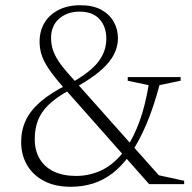

<svg xmlns="http://www.w3.org/2000/svg" viewBox="-20 -705 734 735"><path d="M270.5 -371 244.5 -359Q195.5 -332.5 166.5 -304.2Q137.5 -276 125.2 -244Q113 -212 113 -173.5Q113 -128.5 132 -96.8Q151 -65 186.5 -48.2Q222 -31.5 271 -31.5Q325.5 -31.5 372.8 -55.2Q420 -79 457.5 -130L467.5 -144.5Q493.5 -184 514.5 -241.5Q535.5 -299 549 -379L469 -396V-410H671.5V-396L590.5 -379Q567.5 -293 540.5 -229.8Q513.5 -166.5 483.5 -122L474.5 -109Q444.5 -67.5 410 -41.2Q375.5 -15 336 -2.5Q296.5 10 250.5 10Q190.5 10 148 -12.5Q105.5 -35 83.2 -73.8Q61 -112.5 61 -161Q61 -207 79 -245Q97 -283 135.8 -316.2Q174.5 -349.5 236 -380L257.5 -390.5Q328 -430.5 357.5 -470Q387 -509.5 387 -556Q387 -603.5 360.8 -632Q334.5 -660.5 284.5 -660.5Q237.5 -660.5 206.5 -633.5Q175.5 -606.5 175.5 -560Q175.5 -536.5 182.2 -515Q189 -493.5 205.2 -469.2Q221.5 -445 251 -412.5L588 -34L685 -13V0H551L222 -371.5Q185 -413.5 165.2 -443.5Q145.5 -473.5 138.5 -497.5Q131.5 -521.5 131.5 -545Q131.5 -586 150.2 -617.5Q169 -649 204.2 -667Q239.5 -685 287.5 -685Q335.5 -685 367.2 -667.8Q399 -650.5 415.2 -621.8Q431.5 -593 431.5 -559Q431.5 -535 423 -512Q414.5 -489 395.8 -466Q377 -443 346 -419.5Q315 -396 270.5 -371Z"/></svg>

Font: Newsreader 24pt Light
Style: Regular
Weight: 300
Designer: Hugues Gentile
Foundry: Production Type
Version: Version 1.003